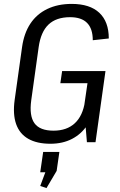

<svg xmlns="http://www.w3.org/2000/svg" viewBox="-20 -728 613 983"><path d="M238 8Q169 8 124.5 -17.5Q80 -43 62.5 -93Q45 -143 55 -216L93 -487Q103 -558 135.5 -607Q168 -656 222 -682Q276 -708 347 -708Q440 -708 488.5 -662.5Q537 -617 537 -531L455 -522Q455 -581 426 -610.5Q397 -640 339 -640Q268 -640 228.5 -602.5Q189 -565 178 -487L140 -215Q129 -135 156.5 -97Q184 -59 254 -59Q322 -59 363 -97Q404 -135 415 -209L467 -199Q457 -134 427 -88Q397 -42 349 -17Q301 8 238 8ZM410 -179 434 -344 455 -302H289L298 -364H520L469 0H425ZM284 50 270 147 218 235 186 224 233 98 262 154H186L201 50Z"/></svg>

Font: Pathway Extreme SemiCondensed
Style: Italic
Weight: 400
Width: 4
Italic angle: -8°
Version: Version 1.001;gftools[0.9.26]